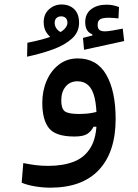

<svg xmlns="http://www.w3.org/2000/svg" viewBox="-20 -615 626 869"><path d="M208 234.4Q173.3 234.4 138.4 228.5Q103.5 222.7 78.1 211.9L85.4 123Q114.3 128.9 140.4 132.3Q166.5 135.7 199.2 135.7Q265.6 135.7 314.7 116.5Q363.8 97.2 390.6 52Q417.5 6.8 417.5 -70.3Q417.5 -133.8 408.2 -172.6Q398.9 -211.4 379.6 -229.2Q360.4 -247.1 330.6 -247.1Q296.9 -247.1 277.1 -223.1Q257.3 -199.2 257.3 -160.2Q257.3 -123.5 273.2 -111.3Q289.1 -99.1 338.4 -99.1Q370.1 -99.1 397.2 -104.2Q424.3 -109.4 462.9 -119.1L458 -41.5H403.3Q392.6 -20 374.3 -8.5Q356 2.9 316.9 2.9Q231.4 2.9 201.4 -35.2Q171.4 -73.2 171.4 -149.9Q171.4 -204.1 191.2 -249.8Q210.9 -295.4 247.1 -323Q283.2 -350.6 332 -350.6Q418.5 -350.6 460.9 -276.9Q503.4 -203.1 503.4 -76.7Q503.4 72.8 428 153.6Q352.5 234.4 208 234.4ZM360.4 -389.6 355.5 -443.4 429.2 -462.4 424.8 -433.1 397.9 -449.2V-460Q365.7 -471.2 365.7 -514.6Q365.7 -552.7 392.6 -573.2Q419.4 -593.8 461.4 -593.8Q480.5 -593.8 493.9 -590.6Q507.3 -587.4 518.6 -583L516.1 -531.7Q505.4 -532.7 493.4 -533.7Q481.4 -534.7 473.6 -534.7Q444.3 -534.7 433.1 -527.6Q421.9 -520.5 421.9 -502.9Q421.9 -485.8 430.2 -479.5Q438.5 -473.1 454.6 -473.1Q467.3 -473.1 491.5 -477.3Q515.6 -481.4 535.6 -485.4L542 -429.2ZM102.5 -358.4 104 -421.4Q177.7 -436 216.8 -451.7Q255.9 -467.3 270.5 -482.4Q285.2 -497.6 285.2 -511.2Q285.2 -526.4 277.3 -533.7Q269.5 -541 256.8 -541Q243.7 -541 235.6 -533.4Q227.5 -525.9 227.5 -510.7Q227.5 -496.6 237.1 -483.9Q246.6 -471.2 264.2 -466.3L225.6 -435.5Q206.1 -445.3 191.9 -465.3Q177.7 -485.4 177.7 -514.2Q177.7 -551.3 202.1 -573Q226.6 -594.7 258.8 -594.7Q293.9 -594.7 315.9 -573.5Q337.9 -552.2 337.9 -511.7Q337.9 -469.7 305.7 -440.4Q273.4 -411.1 220 -391.6Q166.5 -372.1 102.5 -358.4Z"/></svg>

Font: Cascadia Code
Style: Regular
Weight: 400
Designer: Aaron Bell
Foundry: Saja Typeworks
Version: Version 2404.023